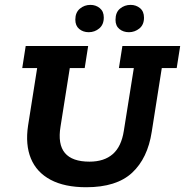

<svg xmlns="http://www.w3.org/2000/svg" viewBox="-20 -776 776 806"><path d="M342.1 10Q251.2 10 192.4 -21.3Q133.6 -52.6 109.7 -110.7Q85.8 -168.8 97.8 -248.6L136 -490.4H73.4L87.9 -583H350.1L335.6 -490.4H273L234.1 -244.8Q221.8 -170.5 252.4 -133.9Q282.9 -97.4 355.7 -97.4Q417.2 -97.4 453.4 -129.1Q489.7 -160.7 499.9 -227.3L541.8 -490.4H479.2L493.8 -583H736.4L721.8 -490.4H659.2L617 -222.8Q600 -111.6 534.6 -50.8Q469.2 10 342.1 10ZM352.4 -640.8Q328.9 -640.8 312.5 -654.4Q296.2 -668.1 296.2 -693.5Q296.2 -723.6 315.3 -739.6Q334.4 -755.5 359.5 -755.5Q382.3 -755.5 399 -741.8Q415.7 -728.1 415.7 -702.5Q415.7 -672.6 396.6 -656.7Q377.6 -640.8 352.4 -640.8ZM521.2 -640.8Q497.6 -640.8 481.3 -654.1Q464.9 -667.4 464.9 -692.7Q464.9 -724.4 484 -739.9Q503.1 -755.5 528.2 -755.5Q551.1 -755.5 567.8 -741.8Q584.5 -728.1 584.5 -701.8Q584.5 -671.9 565 -656.3Q545.5 -640.8 521.2 -640.8Z"/></svg>

Font: Rokkitt SemiBold
Style: Italic
Weight: 600
Italic angle: -9°
Designer: Vernon Adams
Foundry: Vernon Adams
Version: Version 3.103